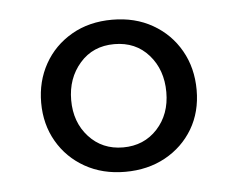

<svg xmlns="http://www.w3.org/2000/svg" viewBox="-34 -752 466 376"><g transform="rotate(-5 199.0 -564.5)"><path d="M198.5 -714Q243.5 -714 278 -694.2Q312.5 -674.5 332 -640.2Q351.5 -606 351.5 -562.5Q351.5 -519.5 331.8 -486.2Q312 -453 277.5 -434Q243 -415 198.5 -415Q154 -415 119.5 -434.5Q85 -454 65.5 -487.8Q46 -521.5 46 -564Q46 -606 65 -640Q84 -674 118.5 -694Q153 -714 198.5 -714ZM198.5 -666Q156.5 -666 130.8 -636.5Q105 -607 105 -564Q105 -520.5 131.2 -491.8Q157.5 -463 198.5 -463Q239.5 -463 265.8 -491.5Q292 -520 292 -563.5Q292 -607.5 266.2 -636.8Q240.5 -666 198.5 -666Z"/></g></svg>

Font: Fraunces 9pt SemiBold
Style: Regular
Weight: 600
Version: Version 1.000;[b76b70a41]